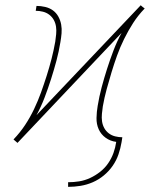

<svg xmlns="http://www.w3.org/2000/svg" viewBox="-20 -553 640 747"><path d="M245 174V156Q267 156 288.5 152.5Q310 149 330.5 139.5Q351 130 369.5 115.5Q388 101 401 82Q414 63 421.5 42Q429 21 432 0V-1Q409 -4 391 -17Q373 -30 364 -50Q355 -70 355.5 -94Q356 -118 360 -141Q366 -178 375.5 -213.5Q385 -249 396.5 -285Q408 -321 421.5 -356.5Q435 -392 453 -425L48 3L47 2Q47 2 47 2Q47 2 47 2L40 -4L33 -10V-11Q58 -37 77.5 -66.5Q97 -96 112.5 -128.5Q128 -161 139.5 -193Q151 -225 161.5 -258Q172 -291 180.5 -324Q189 -357 195 -391Q197 -405 198.5 -420Q200 -435 198 -449Q196 -463 189.5 -475Q183 -487 172 -495.5Q161 -504 147 -507.5Q133 -511 119 -511L122 -530Q139 -530 156 -526Q173 -522 186 -512.5Q199 -503 207 -488.5Q215 -474 218 -457.5Q221 -441 219.5 -423.5Q218 -406 215 -389Q209 -352 199.5 -316.5Q190 -281 178.5 -245Q167 -209 153.5 -173.5Q140 -138 122 -105L528 -533V-532Q528 -532 528 -532Q528 -532 528 -532L535 -526L543 -520L542 -519Q517 -493 498 -463.5Q479 -434 463 -401.5Q447 -369 435.5 -337Q424 -305 414 -272Q404 -239 395 -206Q386 -173 380 -139Q378 -125 376.5 -110Q375 -95 377 -81Q379 -67 385.5 -55Q392 -43 403 -34.5Q414 -26 428 -22.5Q442 -19 456 -19L453 0Q449 24 441 47.5Q433 71 418.5 92Q404 113 384 129.5Q364 146 341 156Q318 166 293.5 170Q269 174 245 174Z"/></svg>

Font: Iosevka Curly Thin Extended
Style: Italic
Weight: 100
Width: 7
Italic angle: -9°
Monospace: yes
Designer: Belleve Invis
Foundry: Belleve Invis
Version: Version 11.1.0; ttfautohint (v1.8.3)